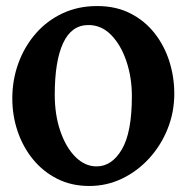

<svg xmlns="http://www.w3.org/2000/svg" viewBox="-20 -599 624 632"><path d="M273.9 13.2Q215.3 13.2 168.7 -10.3Q122.1 -33.7 88.9 -74.2Q55.7 -114.7 38.1 -166.5Q20.5 -218.3 20.5 -274.9Q20.5 -335.9 40.5 -390.9Q60.5 -445.8 97.4 -488.3Q134.3 -530.8 185.5 -554.9Q236.8 -579.1 299.8 -579.1Q361.8 -579.1 409.2 -554.9Q456.5 -530.8 488.8 -489.7Q521 -448.7 537.4 -397.2Q553.7 -345.7 553.7 -290.5Q553.7 -229.5 531.7 -174.8Q509.8 -120.1 470.9 -77.6Q432.1 -35.2 381.6 -11Q331.1 13.2 273.9 13.2ZM297.9 -51.3Q348.1 -51.3 381.1 -107.2Q414.1 -163.1 414.1 -282.2Q414.1 -344.2 396 -397.7Q377.9 -451.2 345.9 -483.9Q314 -516.6 271 -516.6Q215.3 -516.6 187.7 -457Q160.2 -397.5 160.2 -287.6Q160.2 -220.7 178.7 -167Q197.3 -113.3 228.5 -82.3Q259.8 -51.3 297.9 -51.3Z"/></svg>

Font: Dai Banna SIL
Style: Bold
Weight: 700
Designer: Victor Gaultney
Foundry: SIL International
Version: Version 4.000